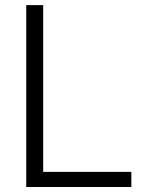

<svg xmlns="http://www.w3.org/2000/svg" viewBox="-20 -748 583 768"><path d="M85 0V-727.5H152.8V-60.5H505.4V0Z"/></svg>

Font: Inter 24pt Light
Style: Regular
Weight: 300
Designer: Rasmus Andersson
Foundry: rsms
Version: Version 4.001;git-66647c0bb